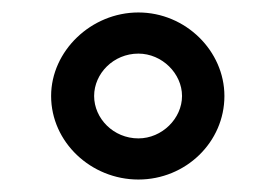

<svg xmlns="http://www.w3.org/2000/svg" viewBox="-20 -788 414 308"><path d="M62 -634C62 -560 126 -500 202 -500C278 -500 340 -560 340 -634C340 -706 278 -768 202 -768C126 -768 62 -706 62 -634ZM131 -634C131 -670 162 -702 202 -702C240 -702 272 -670 272 -634C272 -598 240 -566 202 -566C162 -566 131 -598 131 -634Z"/></svg>

Font: Ampere
Style: SCUltExt
Weight: 400
Version: Version 1